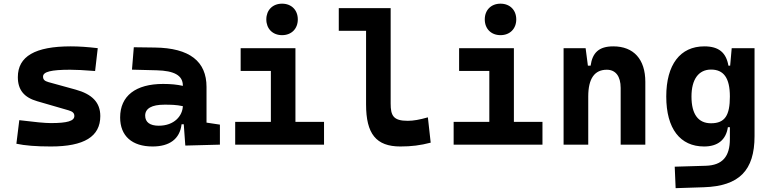

<svg xmlns="http://www.w3.org/2000/svg" viewBox="-20 -776 4142 1030"><path d="M252.9 9.8C431.6 9.8 518.1 -43.5 518.1 -153.3C518.1 -226.6 474.1 -271 385.3 -295.4L240.2 -335.4C219.7 -341.3 210.9 -348.6 210.9 -365.2C210.9 -391.1 254.4 -401.9 356.4 -401.9C387.2 -401.9 430.7 -399.9 490.2 -395L504.4 -517.6C451.2 -523.9 403.3 -527.3 359.4 -527.3C168.5 -527.3 75.7 -473.6 75.7 -362.3C75.7 -292.5 110.4 -252.9 179.7 -232.9L348.1 -184.1C369.6 -177.7 378.9 -169.4 378.9 -153.8C378.9 -127 341.3 -115.7 252.9 -115.7C221.2 -115.7 165.5 -121.1 83.5 -131.3L67.9 -4.9C113.8 4.9 173.8 9.8 252.9 9.8Z M974.1 4.9 1159.7 0V-107.4L1087.9 -118.2V-309.6C1087.9 -446.3 998 -518.6 810.5 -521L697.8 -522.5L688 -402.3L820.3 -398.9C913.6 -396.5 960.9 -372.1 960.9 -316.9V-315.4C929.7 -322.3 897.9 -325.7 855 -325.7C708 -325.7 624.5 -261.7 624.5 -146C624.5 -46.4 688.5 9.8 798.8 9.8C888.7 9.8 944.8 -29.8 954.1 -109.4H965.8ZM960.9 -206.5C959 -154.8 915.5 -101.6 831.5 -101.6C784.2 -101.6 758.8 -120.6 758.8 -155.8C758.8 -194.3 794.4 -214.4 861.3 -214.4C895.5 -214.4 923.3 -214.4 960.9 -206.5Z M1241.7 0H1718.3V-122.1H1564.9V-517.6H1271V-395.5H1433.1V-122.1H1241.7ZM1493.2 -587.4C1543.5 -587.4 1577.6 -621.6 1577.6 -671.9C1577.6 -722.2 1543.5 -756.3 1493.2 -756.3C1442.9 -756.3 1408.7 -722.2 1408.7 -671.9C1408.7 -621.6 1442.9 -587.4 1493.2 -587.4Z M2127.9 9.8C2186.5 9.8 2234.9 3.9 2290.5 -10.7L2275.4 -146.5C2230.5 -133.8 2197.8 -127.9 2167 -127.9C2089.8 -127.9 2075.7 -155.8 2075.7 -220.7V-732.4H1797.4V-610.8H1943.8V-215.8C1943.8 -58.1 1997.6 9.8 2127.9 9.8Z M2413.6 0H2890.1V-122.1H2736.8V-517.6H2442.9V-395.5H2605V-122.1H2413.6ZM2665 -587.4C2715.3 -587.4 2749.5 -621.6 2749.5 -671.9C2749.5 -722.2 2715.3 -756.3 2665 -756.3C2614.7 -756.3 2580.6 -722.2 2580.6 -671.9C2580.6 -621.6 2614.7 -587.4 2665 -587.4Z M3309.6 0H3441.9V-336.9C3441.9 -458 3379.4 -527.3 3270 -527.3C3192.9 -527.3 3158.2 -493.2 3148.4 -423.8H3133.8L3121.6 -517.6H3003.4V0H3135.7V-258.3C3135.7 -354.5 3169.4 -401.9 3235.4 -401.9C3282.7 -401.9 3309.6 -366.7 3309.6 -304.2Z M3604.5 233.4 3755.9 228.5C3945.3 222.2 4027.8 138.7 4027.8 -45.9V-517.6H3905.3L3897 -423.8H3887.7C3875.5 -493.2 3836.9 -527.3 3758.3 -527.3C3628.9 -527.3 3554.2 -429.2 3554.2 -258.3C3554.2 -85.4 3628.9 9.8 3757.3 9.8C3829.6 9.8 3874.5 -24.9 3884.8 -93.8H3895.5V-30.3C3895.5 63 3856.4 110.8 3765.6 113.3L3599.6 118.2ZM3895.5 -258.3C3895.5 -157.7 3869.6 -114.7 3794.4 -114.7C3725.6 -114.7 3689.5 -163.1 3689.5 -258.3C3689.5 -350.1 3727.5 -402.8 3794.4 -402.8C3861.8 -402.8 3895.5 -358.4 3895.5 -258.3Z"/></svg>

Font: Cascadia Code
Style: Bold
Weight: 700
Monospace: yes
Designer: Aaron Bell
Foundry: Saja Typeworks
Version: Version 2404.023